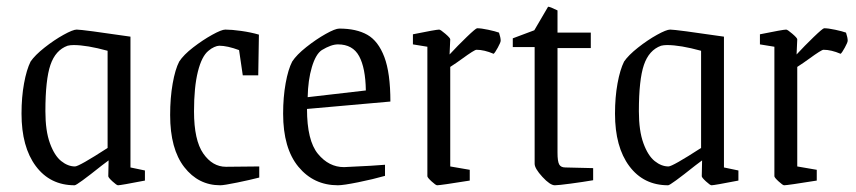

<svg xmlns="http://www.w3.org/2000/svg" viewBox="-20 -542 2547 571"><path d="M44 -204Q44 -253 51.5 -294Q59 -335 71 -359Q84 -378 112.5 -400.5Q141 -423 169 -438.5Q197 -454 208 -454Q225 -454 368 -433V-44L411 -35V-5Q339 9 331 9Q327 9 314.5 -2.5Q302 -14 302 -18L303 -65L283 -50Q209 9 202 9Q129 9 86.5 -48Q44 -105 44 -204ZM300 -102V-391Q238 -408 199 -408Q189 -408 181 -406Q145 -393 130 -349Q115 -305 115 -211Q115 -153 128.5 -116Q142 -79 162 -63Q182 -47 203 -47Q215 -47 300 -102Z M486 -200Q486 -251 493.5 -293.5Q501 -336 513 -359Q526 -379 554.5 -401Q583 -423 611 -438.5Q639 -454 650 -454Q669 -454 697.5 -450Q726 -446 750 -439L748 -318H702L691 -393Q656 -406 632 -406Q626 -406 617 -402Q608 -398 600 -391Q580 -375 568.5 -329Q557 -283 557 -211Q557 -125 584.5 -85.5Q612 -46 652 -46L751 -47V-14Q724 -7 685 1Q646 9 635 9Q570 9 528 -45Q486 -99 486 -200Z M822 -204Q822 -253 829.5 -294.5Q837 -336 849 -359Q862 -379 891 -402Q920 -425 948.5 -441Q977 -457 989 -457Q1040 -457 1072.5 -438.5Q1105 -420 1123 -372.5Q1141 -325 1141 -240L893 -218Q893 -124 925.5 -84.5Q958 -45 1003 -45L1082 -49L1125 -52V-19Q1090 -9 1045.5 0Q1001 9 985 9Q913 9 867.5 -46Q822 -101 822 -204ZM1068 -273Q1067 -340 1048 -375Q1029 -410 985 -410Q965 -410 937 -393Q919 -381 907.5 -342.5Q896 -304 895 -253Z M1251 -18V-403L1208 -410V-440Q1277 -454 1286 -454Q1290 -454 1304.5 -441.5Q1319 -429 1319 -425L1317 -380Q1341 -406 1368 -432Q1395 -458 1399 -458Q1411 -458 1432 -453.5Q1453 -449 1464 -445Q1469 -430 1469 -421Q1469 -416 1460.5 -400.5Q1452 -385 1448 -382Q1420 -394 1397 -394Q1391 -394 1354 -367Q1339 -356 1319 -343V-47L1377 -37V-5Q1290 9 1280 9Q1276 9 1263.5 -2.5Q1251 -14 1251 -18Z M1570 -55V-402H1505V-428L1569 -452L1610 -522Q1616 -522 1638 -511V-445H1737V-399H1638V-88Q1638 -62 1643 -53Q1648 -44 1661 -44L1744 -42V-6Q1715 -1 1677.5 4Q1640 9 1630 9Q1616 9 1593 -16Q1570 -41 1570 -55Z M1809 -204Q1809 -253 1816.5 -294Q1824 -335 1836 -359Q1849 -378 1877.5 -400.5Q1906 -423 1934 -438.5Q1962 -454 1973 -454Q1990 -454 2133 -433V-44L2176 -35V-5Q2104 9 2096 9Q2092 9 2079.5 -2.5Q2067 -14 2067 -18L2068 -65L2048 -50Q1974 9 1967 9Q1894 9 1851.5 -48Q1809 -105 1809 -204ZM2065 -102V-391Q2003 -408 1964 -408Q1954 -408 1946 -406Q1910 -393 1895 -349Q1880 -305 1880 -211Q1880 -153 1893.5 -116Q1907 -79 1927 -63Q1947 -47 1968 -47Q1980 -47 2065 -102Z M2283 -18V-403L2240 -410V-440Q2309 -454 2318 -454Q2322 -454 2336.5 -441.5Q2351 -429 2351 -425L2349 -380Q2373 -406 2400 -432Q2427 -458 2431 -458Q2443 -458 2464 -453.5Q2485 -449 2496 -445Q2501 -430 2501 -421Q2501 -416 2492.5 -400.5Q2484 -385 2480 -382Q2452 -394 2429 -394Q2423 -394 2386 -367Q2371 -356 2351 -343V-47L2409 -37V-5Q2322 9 2312 9Q2308 9 2295.5 -2.5Q2283 -14 2283 -18Z"/></svg>

Font: Grenze Light
Style: Regular
Weight: 300
Designer: Renata Polastri
Foundry: Omnibus-Type
Version: Version 1.002; ttfautohint (v1.8)